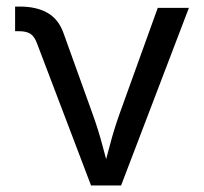

<svg xmlns="http://www.w3.org/2000/svg" viewBox="-20 -570 627 590"><path d="M259.8 0 93.8 -436.5Q85.9 -458 73.5 -466.1Q61 -474.1 38.6 -474.1H26.4V-549.8H41Q92.3 -549.8 126 -530.5Q159.7 -511.2 174.8 -469.2L263.7 -222.2Q282.2 -171.4 295.2 -121.6Q308.1 -71.8 322.3 -24.9H290Q304.2 -71.8 317.1 -121.8Q330.1 -171.9 348.1 -222.2L464.8 -545.9H560.5L352.1 0Z"/></svg>

Font: Inter Variable
Style: Regular
Weight: 400
Designer: Rasmus Andersson
Foundry: rsms
Version: Version 4.001;git-9221beed3